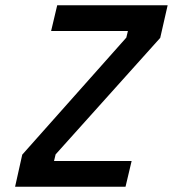

<svg xmlns="http://www.w3.org/2000/svg" viewBox="-20 -705 653 725"><path d="M173 -588 196 -685H613L585 -562L190 -122L184 -97H477L454 0H37L64 -121L457 -563L463 -588Z"/></svg>

Font: Titillium Web SemiBold
Style: Italic
Weight: 600
Italic angle: -13°
Version: Version 1.002;PS 57.000;hotconv 1.0.70;makeotf.lib2.5.55311